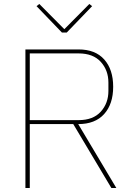

<svg xmlns="http://www.w3.org/2000/svg" viewBox="-20 -947 670 967"><path d="M316 -783H292L164 -916L178 -927L304 -800L430 -927L444 -916ZM130 -322V0H108V-698H376Q460 -698 505 -647.5Q550 -597 550 -510Q550 -423 504.5 -372.5Q459 -322 374 -322L566 0H541L349 -322ZM130 -342H376Q449 -342 487.5 -384.5Q526 -427 526 -489V-531Q526 -593 487.5 -635.5Q449 -678 376 -678H130Z"/></svg>

Font: IBM Plex Sans Thin
Style: Regular
Weight: 100
Designer: Mike Abbink, Paul van der Laan, Pieter van Rosmalen
Foundry: Bold Monday
Version: Version 3.0